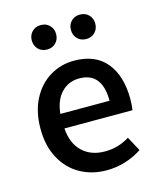

<svg xmlns="http://www.w3.org/2000/svg" viewBox="-108 -773 719 863"><g transform="rotate(-15 252.0 -341.0)"><path d="M462.9 -218.8H146.5Q151.4 -147.9 191.7 -109.9Q231.9 -71.8 295.9 -71.8Q327.6 -71.8 356 -79.8Q384.3 -87.9 411.1 -104.5L447.3 -37.6Q412.1 -14.2 370.1 -1Q328.1 12.2 281.7 12.2Q213.9 12.2 159.4 -18.3Q105 -48.8 73.5 -106.9Q42 -165 42 -244.6Q42 -324.2 72.5 -382.6Q103 -440.9 154.1 -471.4Q205.1 -502 265.6 -502Q364.7 -502 415.8 -440.2Q466.8 -378.4 466.8 -270Q466.8 -242.2 462.9 -218.8ZM145.5 -286.6H374.5Q374.5 -418.9 268.1 -418.9Q219.2 -418.9 185.8 -385Q152.3 -351.1 145.5 -286.6ZM220.2 -638.7Q220.2 -613.8 204.3 -597.7Q188.5 -581.5 163.6 -581.5Q138.7 -581.5 122.8 -597.7Q106.9 -613.8 106.9 -638.7Q106.9 -663.1 122.8 -679.2Q138.7 -695.3 163.6 -695.3Q188.5 -695.3 204.3 -679.2Q220.2 -663.1 220.2 -638.7ZM402.3 -638.7Q402.3 -613.8 386.5 -597.7Q370.6 -581.5 345.7 -581.5Q320.8 -581.5 304.9 -597.7Q289.1 -613.8 289.1 -638.7Q289.1 -663.1 304.9 -679.2Q320.8 -695.3 345.7 -695.3Q370.6 -695.3 386.5 -679.2Q402.3 -663.1 402.3 -638.7Z"/></g></svg>

Font: Varta
Style: Bold
Weight: 700
Designer: Joana Correia, Viktoriya Grabowska, Eben Sorkin
Foundry: Sorkin Type
Version: Version 1.002; ttfautohint (v1.3) -l 8 -r 24 -G 200 -x 12 -H